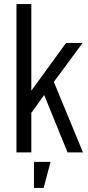

<svg xmlns="http://www.w3.org/2000/svg" viewBox="-20 -750 434 945"><path d="M134.2 -730H61V0H134.2V-194.4L197.4 -282.4L312.4 0H388.4L245 -346.8L386.6 -538.6H305.2L134.2 -303.6ZM147.2 175H194.8L228.8 46.6H147.2Z"/></svg>

Font: Secuela Light
Style: Regular
Weight: 300
Designer: Fernando Haro
Foundry: deFharo
Version: Version 1.708